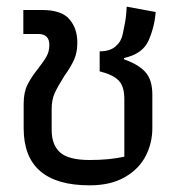

<svg xmlns="http://www.w3.org/2000/svg" viewBox="-20 -546 551 576"><path d="M51 -161V-235Q51 -269 62.5 -292Q74 -315 95 -341Q112 -363 120 -377.5Q128 -392 128 -411Q128 -444 95 -444H50V-516H107Q164 -516 188 -488.5Q212 -461 212 -418Q212 -389 202.5 -367.5Q193 -346 173 -318Q154 -288 144.5 -267.5Q135 -247 135 -219V-156Q135 -111 160.5 -88.5Q186 -66 249 -66Q309 -66 353 -76V-249Q353 -287 336 -304.5Q319 -322 279 -332V-392Q310 -392 327 -407Q344 -422 348 -443Q349 -448 354 -472.5Q359 -497 360 -526L447 -510Q444 -467 426 -425Q408 -384 352 -372V-368Q395 -353 416 -330Q437 -307 437 -262V-161Q437 -117 417 -78Q397 -39 354.5 -14.5Q312 10 249 10Q51 10 51 -161Z"/></svg>

Font: Athiti Medium
Style: Regular
Weight: 500
Designer: CadsonDemak Team
Foundry: CadsonDemak
Version: Version 1.032